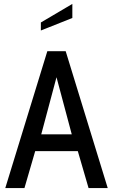

<svg xmlns="http://www.w3.org/2000/svg" viewBox="-20 -962 579 982"><path d="M433 0H531L316 -700H222L7 0H105L160 -189H378ZM269 -567 347 -275H191ZM189 -806 350 -870V-942L189 -847Z"/></svg>

Font: Cabin Condensed
Style: Regular
Weight: 400
Designer: Pablo Impallari
Foundry: Pablo Impallari. www.impallari.com Igino Marini. www.ikern.com
Version: Version 1.006